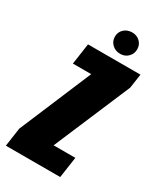

<svg xmlns="http://www.w3.org/2000/svg" viewBox="-219 -811 747 881"><g transform="rotate(30 154.0 -370.0)"><path d="M-32 0 -18 -98 143 -480H46L62 -591H340L329 -516L157 -111H272L256 0ZM211 -627Q185 -627 168 -643.5Q151 -660 151 -684Q151 -708 168 -724Q185 -740 211 -740Q236 -740 252.5 -724Q269 -708 269 -684Q269 -660 252.5 -643.5Q236 -627 211 -627Z"/></g></svg>

Font: Alumni Sans Black
Style: Italic
Weight: 900
Italic angle: -8°
Version: Version 1.016